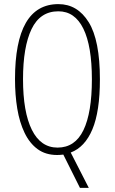

<svg xmlns="http://www.w3.org/2000/svg" viewBox="-20 -744 559 934"><path d="M466 -358Q466 -202 429.5 -115Q393 -28 324 -2L412 170H369L288 8Q279 9 272 9.5Q265 10 258 10Q202 10 163 -18.5Q124 -47 99.5 -98Q75 -149 64 -215.5Q53 -282 53 -359Q53 -724 264 -724Q357 -724 411.5 -636Q466 -548 466 -358ZM92 -359Q92 -199 135 -112.5Q178 -26 260 -26Q345 -26 386 -111Q427 -196 427 -358Q427 -520 385.5 -604.5Q344 -689 264 -689Q175 -689 133.5 -602.5Q92 -516 92 -359Z"/></svg>

Font: Noto Sans Khmer UI ExtraCondensed ExtraLight
Style: Regular
Weight: 200
Width: 2
Designer: Danh Hong and the Monotype Design Team
Foundry: Monotype Imaging Inc.
Version: Version 2.002; ttfautohint (v1.8.4.7-5d5b)